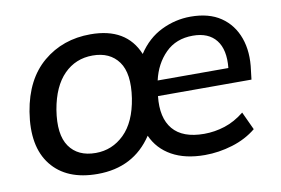

<svg xmlns="http://www.w3.org/2000/svg" viewBox="-61 -613 1055 722"><g transform="rotate(-10 466.0 -252.0)"><path d="M258 9Q140 9 82.5 -63.5Q25 -136 46 -266Q66 -387 141 -450Q216 -513 322 -513Q459 -513 503 -406Q539 -461 592.5 -487Q646 -513 704 -513Q774 -513 819 -482.5Q864 -452 883.5 -398Q903 -344 893 -274L889 -240H532Q523 -158 560 -114Q597 -70 679 -70Q719 -70 758 -82.5Q797 -95 833 -124L865 -55Q826 -23 773.5 -7Q721 9 668 9Q593 9 542 -19.5Q491 -48 468 -100Q396 9 258 9ZM700 -441Q636 -441 595.5 -400.5Q555 -360 541 -298H811Q818 -367 789 -404Q760 -441 700 -441ZM265 -70Q328 -70 374 -115Q420 -160 434 -249Q448 -342 415 -387.5Q382 -433 316 -433Q251 -433 206.5 -388Q162 -343 147 -256Q132 -163 164.5 -116.5Q197 -70 265 -70Z"/></g></svg>

Font: Winston Medium
Style: Italic
Weight: 500
Italic angle: -9°
Designer: Original fonts by Vernon Adams / Changes by Cristiano Sobral
Foundry: Original fonts by Vernon Adams / Changes by Cristiano Sobral
Version: Version 2.503;July 17, 2020;FontCreator 13.0.0.2655 64-bit